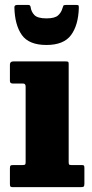

<svg xmlns="http://www.w3.org/2000/svg" viewBox="-20 -774 381 794"><path d="M76 -428.5H33.5Q21 -428.5 21 -439V-506.5Q21 -520 35 -520H252Q259 -520 261.5 -518.5Q264 -517 264 -510V-104Q264 -97 265.5 -94.2Q267 -91.5 274.5 -91.5H315.5Q323.5 -91.5 326.2 -90Q329 -88.5 329 -80V-14.5Q329 -4.5 325.8 -2.2Q322.5 0 312.5 0H34Q26 0 23.5 -2.2Q21 -4.5 21 -12.5V-77Q21 -86.5 23.5 -89Q26 -91.5 35 -91.5H73.5Q81.5 -91.5 83.8 -93.5Q86 -95.5 86 -103.5V-415.5Q86 -428.5 76 -428.5ZM172 -588Q99.5 -588 70.2 -629.5Q41 -671 39.5 -744Q39.5 -753.5 51 -753.5H97.5Q105 -753.5 106.5 -745.5Q109 -725.5 122.2 -711.8Q135.5 -698 172 -698Q206.5 -698 220 -710.2Q233.5 -722.5 238 -739Q240.5 -746 241.8 -749.8Q243 -753.5 252 -753.5H296Q303.5 -753.5 304.8 -751.2Q306 -749 306 -741.5Q304 -670 273.8 -629Q243.5 -588 172 -588Z"/></svg>

Font: Besley* Narrow Heavy
Style: Regular
Weight: 800
Width: 4
Designer: Owen Earl
Foundry: indestructible type*
Version: Version 3.000; ttfautohint (v1.8.3)